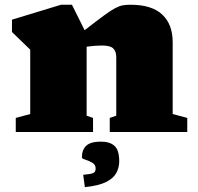

<svg xmlns="http://www.w3.org/2000/svg" viewBox="-20 -557 835 810"><path d="M443 -59.5 470.5 -69V-315.5Q470.5 -339.5 458.2 -352.2Q446 -365 410.5 -365Q381 -365 345.5 -360V-69L372.5 -59.5V0H46.5V-59.5L107.5 -76V-347.5L30.5 -422V-474L237.5 -537H283.5L337 -429.5Q387 -468.5 417 -490.5Q447 -512.5 465.2 -522.2Q483.5 -532 497.8 -534.5Q512 -537 530.5 -537Q620.5 -537 664.5 -495.5Q708.5 -454 708.5 -379.5V-76L770 -59.5V0H443ZM331 180.5Q363.5 177.5 373.5 173Q383.5 168.5 383.5 153.5Q383.5 137.5 369 129.2Q354.5 121 340 116.5Q325.5 112 325.5 107.5Q325.5 75 343.8 57.8Q362 40.5 406 40.5Q443.5 40.5 463.2 58.5Q483 76.5 483 123.5Q483 149 471.2 171.8Q459.5 194.5 428.2 210.5Q397 226.5 338 232.5Z"/></svg>

Font: Newsreader Caption ExtraBold
Style: Regular
Weight: 800
Designer: Hugues Gentile
Foundry: Production Type
Version: Version 1.001